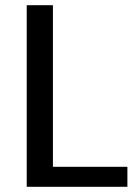

<svg xmlns="http://www.w3.org/2000/svg" viewBox="-20 -720 519 740"><path d="M161 -77H471V0H83V-700H184V-17Z"/></svg>

Font: Pathway Extreme 28pt Medium
Style: Regular
Weight: 500
Designer: Eduardo Rodriguez Tunni
Foundry: Eduardo Rodriguez Tunni
Version: Version 1.001;gftools[0.9.26]